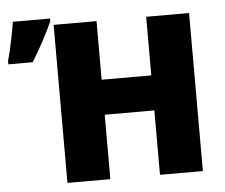

<svg xmlns="http://www.w3.org/2000/svg" viewBox="-91 -804 1012 864"><g transform="rotate(-5 414.5 -372.0)"><path d="M791 0H597.2V-291H373V0H179.2V-713.9H373V-449.2H597.2V-713.9H791ZM-39.1 -570.8Q-29.3 -604 -18.1 -658.4Q-6.8 -712.9 -2.4 -743.7H165.5V-731Q125.5 -643.1 70.8 -554.7H-39.1Z"/></g></svg>

Font: Open Sans ExtBd
Style: Bold
Weight: 800
Foundry: Ascender Corporation
Version: Version 1.10